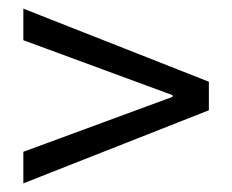

<svg xmlns="http://www.w3.org/2000/svg" viewBox="-20 -554 537 444"><path d="M34 -203V-130L463 -299V-365L34 -534V-461L379 -334V-330Z"/></svg>

Font: Cambridge Sans
Style: Regular
Weight: 400
Version: Version 2.020;PS 002.020;hotconv 1.0.88;makeotf.lib2.5.64775